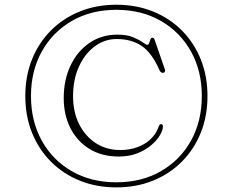

<svg xmlns="http://www.w3.org/2000/svg" viewBox="-20 -758 984 812"><path d="M472 34.5Q388 34.5 317.5 6Q247 -22.5 195.2 -74.5Q143.5 -126.5 115.2 -197Q87 -267.5 87 -352Q87 -436 115.2 -506.5Q143.5 -577 195.2 -629Q247 -681 317.5 -709.5Q388 -738 472 -738Q556.5 -738 627 -709.5Q697.5 -681 749.2 -629Q801 -577 829.2 -506.5Q857.5 -436 857.5 -352Q857.5 -267.5 829.2 -197Q801 -126.5 749.2 -74.5Q697.5 -22.5 627 6Q556.5 34.5 472 34.5ZM472 13Q579 13 660.5 -34Q742 -81 787.8 -163.2Q833.5 -245.5 833.5 -352Q833.5 -458 787.8 -540.2Q742 -622.5 660.5 -669.5Q579 -716.5 472 -716.5Q365.5 -716.5 284 -669.5Q202.5 -622.5 156.8 -540.2Q111 -458 111 -352Q111 -245.5 156.8 -163Q202.5 -80.5 284 -33.8Q365.5 13 472 13ZM669 -222.5Q669 -208 656.8 -186.8Q644.5 -165.5 620.5 -144.8Q596.5 -124 561.8 -110Q527 -96 482.5 -96Q410 -96 357.8 -128.5Q305.5 -161 277.5 -216.8Q249.5 -272.5 249.5 -343Q249.5 -420.5 278.5 -481.2Q307.5 -542 358.8 -576.8Q410 -611.5 476.5 -611.5Q516.5 -611.5 542.5 -600.8Q568.5 -590 583.2 -579.2Q598 -568.5 603 -568.5Q608.5 -568.5 610.8 -576Q613 -583.5 616 -591Q619 -598.5 625.5 -598.5Q631 -598.5 633.5 -591L677.5 -464Q679.5 -459 677 -454.5Q674.5 -450 669 -450Q659.5 -450 654.5 -461Q623 -534 579.5 -563.5Q536 -593 473.5 -593Q422.5 -593 380.8 -562Q339 -531 314 -476.5Q289 -422 289 -351.5Q289 -284 314.8 -232.8Q340.5 -181.5 385.5 -152.5Q430.5 -123.5 488 -123.5Q528.5 -123.5 560.8 -135.5Q593 -147.5 612.5 -165.5Q633 -184.5 640.8 -199.8Q648.5 -215 651.8 -224Q655 -233 662 -233Q669 -233 669 -222.5Z"/></svg>

Font: Fraunces 9pt S000 Thin
Style: Regular
Weight: 100
Version: Version 1.000; ttfautohint (v1.8.3)